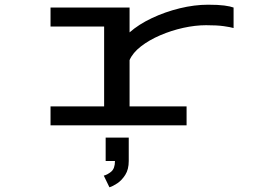

<svg xmlns="http://www.w3.org/2000/svg" viewBox="-20 -532 1140 815"><path d="M194.5 0V-80.5H422V-419.5H194.5V-500H530V-394.5Q568.5 -428.5 624.5 -455Q680.5 -481.5 743 -496.8Q805.5 -512 863 -512Q907 -512 932.5 -508.5Q958 -505 971.5 -500V-413Q957.5 -417 929.5 -421Q901.5 -425 855 -425Q809 -425 758 -413.8Q707 -402.5 660 -382.2Q613 -362 578.2 -335Q543.5 -308 530 -277V-80.5H772V0ZM428.5 151.5V52H526.5V151.5Q526.5 187 511.8 210.2Q497 233.5 477.8 246.2Q458.5 259 444.5 263L420.5 213.5Q435.5 210 451.8 196.8Q468 183.5 468 151.5Z"/></svg>

Font: Trispace Expanded
Style: Regular
Weight: 400
Width: 7
Designer: Tyler Finck
Foundry: Etcetera Type Company
Version: Version 1.210; ttfautohint (v1.8.3)